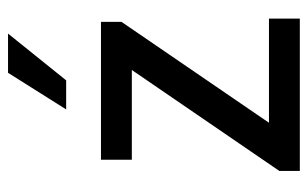

<svg xmlns="http://www.w3.org/2000/svg" viewBox="-162 -594 756 471"><g transform="rotate(-90 215.5 -358.0)"><path d="M279.8 -412.1H59.6V-487.8H397.9V-437.5L150.4 -75.7H405.8V0H32.2V-50.3ZM183.1 -573.2 272.9 -715.8H369.1L254.4 -573.2Z"/></g></svg>

Font: Varta SemiBold
Style: Regular
Weight: 600
Designer: Joana Correia, Viktoriya Grabowska, Eben Sorkin
Foundry: Sorkin Type
Version: Version 1.003; ttfautohint (v1.3) -l 8 -r 24 -G 200 -x 12 -H